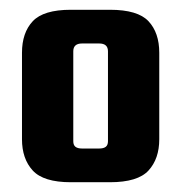

<svg xmlns="http://www.w3.org/2000/svg" viewBox="-20 -662 371 393"><path d="M201 -453V-557Q201 -565 196.5 -569Q192 -573 183 -573H169V-642H205Q262 -642 284 -618.5Q306 -595 306 -554V-453ZM201 -373V-462H306V-377Q306 -337 284 -313Q262 -289 205 -289H169V-358H183Q192 -358 196.5 -361.5Q201 -365 201 -373ZM130 -557V-453H25V-554Q25 -595 47 -618.5Q69 -642 125 -642H171V-573H148Q139 -573 134.5 -569Q130 -565 130 -557ZM130 -462V-373Q130 -365 134.5 -361.5Q139 -358 148 -358H171V-289H125Q69 -289 47 -313Q25 -337 25 -377V-462Z"/></svg>

Font: Teko Variable Light
Style: Regular
Weight: 300
Designer: Manushi Parikh, Jonny Pinhorn
Foundry: Indian Type Foundry
Version: Version 3.000